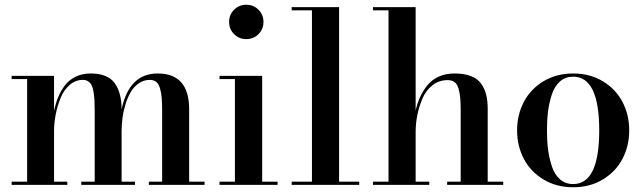

<svg xmlns="http://www.w3.org/2000/svg" viewBox="-20 -780 2718 810"><path d="M29 -13.5H94.5V-446.5H29V-460H208V-311.5Q214.5 -343.5 225.5 -370.2Q236.5 -397 254.2 -420.2Q272 -443.5 299.8 -456.8Q327.5 -470 362.5 -470Q433.5 -470 463.2 -430Q493 -390 493 -319V-318.5Q524.5 -470 645 -470Q778 -470 778 -319V-13.5H843V0H608V-13.5H664V-310Q664 -344.5 662.2 -366.8Q660.5 -389 655 -407.5Q649.5 -426 639 -434.5Q628.5 -443 612 -443Q586.5 -443 565.8 -428.8Q545 -414.5 531.8 -392Q518.5 -369.5 509.5 -340.2Q500.5 -311 496.8 -282.2Q493 -253.5 493 -225.5V-13.5H549.5V0H323V-13.5H379.5V-310Q379.5 -338 378.5 -356.5Q377.5 -375 374.5 -392.8Q371.5 -410.5 366.2 -420.8Q361 -431 351.8 -437Q342.5 -443 329.5 -443Q298.5 -443 274 -421.8Q249.5 -400.5 235.8 -367Q222 -333.5 215 -297.2Q208 -261 208 -225.5V-13.5H264V0H29Z M967.5 -636Q946.5 -657 946.5 -687.5Q946.5 -718 967.5 -739Q988.5 -760 1019 -760Q1049.5 -760 1070.5 -739Q1091.5 -718 1091.5 -687.5Q1091.5 -657 1070.5 -636Q1049.5 -615 1019 -615Q988.5 -615 967.5 -636ZM906 -13.5H971V-446.5H906V-460H1086V-13.5H1151V0H906Z M1210.5 -13.5H1296V-736.5H1210.5V-750H1410.5V-13.5H1495.5V0H1210.5Z M1553.5 -13.5H1619V-736.5H1553.5V-750H1733.5V-313.5Q1740.5 -345 1752.5 -371.2Q1764.5 -397.5 1783.5 -420.8Q1802.5 -444 1831.5 -457Q1860.5 -470 1897 -470Q1938.5 -470 1966.8 -459Q1995 -448 2010 -426.8Q2025 -405.5 2031.2 -379.8Q2037.5 -354 2037.5 -319V-13.5H2103V0H1866.5V-13.5H1923.5V-308Q1923.5 -343 1921.8 -365Q1920 -387 1914.5 -406Q1909 -425 1897.8 -433.5Q1886.5 -442 1869 -442Q1832.5 -442 1805 -420.8Q1777.5 -399.5 1762.8 -365.5Q1748 -331.5 1740.8 -295.5Q1733.5 -259.5 1733.5 -223.5V-13.5H1791V0H1553.5Z M2189.8 -110.2Q2161.5 -164.5 2161.5 -230Q2161.5 -295.5 2189.8 -349.8Q2218 -404 2272.5 -437Q2327 -470 2398 -470Q2469 -470 2523.5 -437Q2578 -404 2606.2 -349.8Q2634.5 -295.5 2634.5 -230Q2634.5 -164.5 2606.2 -110.2Q2578 -56 2523.5 -23Q2469 10 2398 10Q2327 10 2272.5 -23Q2218 -56 2189.8 -110.2ZM2398 -3.5Q2508 -3.5 2508 -230Q2508 -456.5 2398 -456.5Q2365.5 -456.5 2342.8 -436.8Q2320 -417 2308.5 -382.5Q2297 -348 2292.2 -311.2Q2287.5 -274.5 2287.5 -230Q2287.5 -185.5 2292.2 -148.8Q2297 -112 2308.5 -77.5Q2320 -43 2342.8 -23.2Q2365.5 -3.5 2398 -3.5Z"/></svg>

Font: Bodoni* 16pt Medium
Style: Regular
Weight: 500
Version: Version 2.3